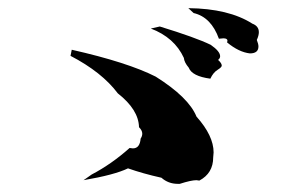

<svg xmlns="http://www.w3.org/2000/svg" viewBox="-20 -637 746 471"><path d="M421 -186H416Q393 -186 376 -201Q331 -211 294 -224Q261 -208 185 -195L205 -209Q253 -234 298 -274L306 -273Q323 -273 325 -297Q329 -303 329 -309Q329 -317 321 -325Q320 -368 269 -408Q230 -460 153 -500L156 -515Q293 -484 362 -449Q443 -398 462 -351Q504 -304 504 -263L503 -251Q503 -212 469 -194L462 -195Q449 -195 421 -186ZM496 -444Q451 -450 443 -471Q432 -484 431 -495Q408 -545 350 -567L372 -572Q460 -545 497 -527Q520 -511 520 -499Q520 -494 515 -490Q524 -482 524 -476Q524 -472 513.5 -465.5Q503 -459 496 -444ZM593 -506Q566 -509 537 -533L538 -537Q538 -543 528 -543L517 -542Q498 -595 455 -605L442 -617Q541 -616 599 -579Q615 -573 615 -558Q615 -550 610 -539Q614 -529 614 -523Q614 -506 593 -506Z"/></svg>

Font: Xiangcui Kesong Xiangcui Kesong
Style: Regular
Weight: 400
Version: Version 1.501;March 28, 2024;FontCreator 14.0.0.2814 64-bit